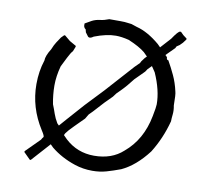

<svg xmlns="http://www.w3.org/2000/svg" viewBox="-72 -687 874 793"><g transform="rotate(10 365.0 -290.5)"><path d="M371.1 -605.5Q390.6 -605.5 402.3 -603.5Q414.1 -601.6 418 -601.6L429.7 -597.7L441.4 -593.8Q488.3 -582 539.1 -539.1L550.8 -527.3L589.8 -570.3Q613.3 -605.5 621.1 -605.5H625L628.9 -601.6L636.7 -593.8L652.3 -582V-578.1L640.6 -562.5L628.9 -550.8L617.2 -543L613.3 -535.2L585.9 -507.8L578.1 -500L585.9 -492.2Q585.9 -480.5 593.8 -480.5Q609.4 -453.1 623 -423.8Q636.7 -394.5 644.5 -359.4Q648.4 -347.7 648.4 -300.8Q652.3 -281.2 650.4 -263.7Q648.4 -246.1 648.4 -234.4Q628.9 -160.2 589.8 -97.7Q539.1 -31.2 480.5 -3.9Q449.2 7.8 421.9 15.6Q394.5 23.4 363.3 23.4Q324.2 23.4 289.1 11.7Q230.5 -7.8 187.5 -43L175.8 -54.7L105.5 23.4H101.6L74.2 -3.9V-7.8L105.5 -39.1L132.8 -66.4Q136.7 -74.2 140.6 -78.1Q144.5 -82 128.9 -105.5Q74.2 -191.4 74.2 -289.1Q74.2 -343.8 89.8 -390.6Q89.8 -410.2 109.4 -441.4Q117.2 -460.9 125 -472.7Q132.8 -484.4 140.6 -496.1L152.3 -507.8H156.2L179.7 -488.3L207 -472.7V-468.8L199.2 -449.2Q191.4 -441.4 179.7 -418L160.2 -378.9Q148.4 -335.9 148.4 -296.9Q148.4 -277.3 150.4 -257.8Q152.3 -238.3 156.2 -218.8Q164.1 -199.2 169.9 -181.6Q175.8 -164.1 187.5 -144.5L195.3 -136.7L222.7 -168L285.2 -238.3L355.5 -312.5L460.9 -429.7L472.7 -441.4L480.5 -449.2L484.4 -457L496.1 -472.7L503.9 -480.5L488.3 -496.1Q464.8 -515.6 418 -535.2Q386.7 -543 363.3 -543Q324.2 -543 273.4 -523.4Q257.8 -511.7 250 -519.5L238.3 -535.2L234.4 -550.8V-546.9Q226.6 -554.7 226.6 -562.5V-570.3L253.9 -585.9Q269.5 -593.8 287.1 -595.7Q304.7 -597.7 324.2 -605.5ZM531.2 -445.3 515.6 -429.7 507.8 -418 492.2 -402.3 468.8 -378.9Q445.3 -347.7 421.9 -324.2L406.2 -308.6L394.5 -293L363.3 -261.7L324.2 -218.8L308.6 -203.1L296.9 -183.6L277.3 -164.1L257.8 -144.5Q234.4 -121.1 226.6 -109.4L222.7 -101.6L238.3 -85.9Q289.1 -39.1 359.4 -39.1Q433.6 -39.1 480.5 -82Q550.8 -140.6 570.3 -242.2Q578.1 -281.2 578.1 -293Q578.1 -351.6 546.9 -421.9Z"/></g></svg>

Font: 和音 by 宁静之雨，公众号njzyshare
Style: Regular
Weight: 400
Designer: Steve Matteson
Foundry: Ascender Corporation
Version: Version 6.00;June 8, 2018;FontCreator 11.0.0.2388 32-bit